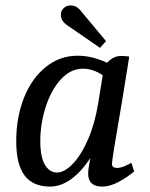

<svg xmlns="http://www.w3.org/2000/svg" viewBox="-20 -683 555 710"><path d="M40 -161Q40 -249 68.5 -321Q97 -393 149 -435Q201 -477 267 -477Q320 -477 376 -451Q399 -476 427 -476Q443 -476 458 -474Q427 -281 427 -283Q394 -93 394 -77Q394 -62 413 -62Q425 -62 440.5 -68.5Q456 -75 466 -81L476 -49Q453 -29 420 -11Q387 7 358 7Q306 7 306 -41Q306 -58 314 -98Q243 7 165 7Q102 7 71 -34Q40 -75 40 -161ZM343 -301 360 -405Q323 -429 287 -429Q241 -429 205 -389.5Q169 -350 149 -287.5Q129 -225 129 -161Q129 -103 146 -74Q163 -45 191 -45Q218 -45 249 -77Q280 -109 305.5 -167.5Q331 -226 343 -301ZM205 -628Q205 -643 215.5 -653Q226 -663 241 -663Q262 -663 277 -645L372 -531L350 -506L228 -590Q205 -606 205 -628Z"/></svg>

Font: Caladea
Style: Italic
Weight: 400
Italic angle: -9°
Designer: Carolina Giovagnoli and Andres Torresi
Foundry: Carolina Giovagnoli & Andres Torresi
Version: Version 1.001